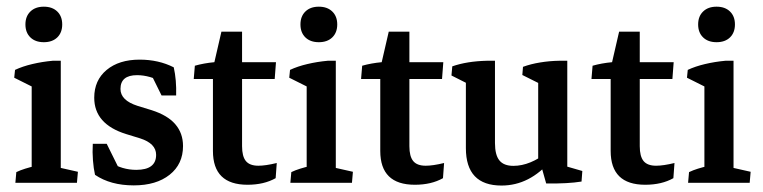

<svg xmlns="http://www.w3.org/2000/svg" viewBox="-20 -558 2330 586"><path d="M76.7 -2.9V-333.5L165.5 -342.8V-2.9ZM76.7 -249.5V-312L90.8 -287.1L23.4 -320.8L25.9 -344.7Q48.8 -355.5 78.6 -362.5Q108.4 -369.6 141.1 -372.6H165.5V-294.9ZM26.9 0 29.8 -32.7Q42 -38.6 56.9 -43.2Q71.8 -47.9 89.4 -51.8L76.7 -12.2V-82H165.5V-12.2L154.8 -47.9L217.8 -33.7L214.8 0ZM113.8 -429.2Q87.9 -429.2 72.8 -443.8Q57.6 -458.5 57.6 -483.4Q57.6 -508.3 72.8 -522.9Q87.9 -537.6 113.8 -537.6Q139.6 -537.6 154.8 -522.9Q169.9 -508.3 169.9 -483.4Q169.9 -458.5 154.8 -443.8Q139.6 -429.2 113.8 -429.2Z M388.2 7.8Q317.4 7.8 270 -24.4Q265.6 -43.9 263.7 -68.6Q261.7 -93.3 263.2 -119.1H305.7L347.2 -35.2L315.4 -63.5Q352.5 -39.6 396 -39.6Q456.5 -39.6 456.5 -85.4Q456.5 -120.1 407.7 -135.7L364.7 -148.9Q267.6 -179.2 267.6 -259.8Q267.6 -313 305.4 -344.5Q343.3 -376 406.2 -376Q463.9 -376 510.3 -352.5Q519 -314 517.6 -266.6H473.1L431.6 -350.6L479 -305.7Q437 -328.6 398.4 -328.6Q347.7 -328.6 347.7 -286.6Q347.7 -251.5 399.9 -234.9L442.9 -221.7Q491.7 -206.1 515.1 -178.7Q538.6 -151.4 538.6 -112.3Q538.6 -57.1 497.8 -24.7Q457 7.8 388.2 7.8Z M735.4 5.9Q629.9 5.9 629.9 -97.2V-333.5L634.3 -368.2L655.8 -461.4H718.8V-111.8Q718.8 -80.6 730.5 -66.4Q742.2 -52.2 768.6 -52.2Q790.5 -52.2 824.7 -60.5L821.3 -14.2Q785.6 5.9 735.4 5.9ZM571.3 -316.9 574.7 -357.4Q602.1 -365.2 634.3 -368.2H822.3L818.4 -316.9Z M916 -2.9V-333.5L1004.9 -342.8V-2.9ZM916 -249.5V-312L930.2 -287.1L862.8 -320.8L865.2 -344.7Q888.2 -355.5 918 -362.5Q947.8 -369.6 980.5 -372.6H1004.9V-294.9ZM866.2 0 869.1 -32.7Q881.3 -38.6 896.2 -43.2Q911.1 -47.9 928.7 -51.8L916 -12.2V-82H1004.9V-12.2L994.1 -47.9L1057.1 -33.7L1054.2 0ZM953.1 -429.2Q927.2 -429.2 912.1 -443.8Q897 -458.5 897 -483.4Q897 -508.3 912.1 -522.9Q927.2 -537.6 953.1 -537.6Q979 -537.6 994.1 -522.9Q1009.3 -508.3 1009.3 -483.4Q1009.3 -458.5 994.1 -443.8Q979 -429.2 953.1 -429.2Z M1246.1 5.9Q1140.6 5.9 1140.6 -97.2V-333.5L1145 -368.2L1166.5 -461.4H1229.5V-111.8Q1229.5 -80.6 1241.2 -66.4Q1252.9 -52.2 1279.3 -52.2Q1301.3 -52.2 1335.4 -60.5L1332 -14.2Q1296.4 5.9 1246.1 5.9ZM1082 -316.9 1085.4 -357.4Q1112.8 -365.2 1145 -368.2H1333L1329.1 -316.9Z M1510.7 8.3Q1401.9 8.3 1401.9 -106V-327.1L1490.7 -321.8V-121.6Q1490.7 -85 1504.2 -68.4Q1517.6 -51.8 1546.9 -51.8Q1598.6 -51.8 1652.8 -95.2L1662.1 -68.8Q1596.7 8.3 1510.7 8.3ZM1401.9 -264.2V-318.4L1416 -298.3L1357.9 -327.6L1360.4 -355.5Q1404.8 -371.1 1466.3 -372.6H1490.7V-293ZM1711.4 -28.8 1622.6 -48.3V-326.2L1711.4 -321.3ZM1622.6 -264.2V-318.4L1636.7 -297.9L1574.2 -329.1L1576.2 -354Q1600.1 -362.8 1628.7 -367.4Q1657.2 -372.1 1687 -372.6H1711.4V-293.9ZM1647 2 1628.4 -64 1711.4 -85.9V-29.8L1698.2 -53.2L1757.3 -36.1L1754.9 -3.9Q1713.4 2.9 1647 2Z M1949.2 5.9Q1843.8 5.9 1843.8 -97.2V-333.5L1848.1 -368.2L1869.6 -461.4H1932.6V-111.8Q1932.6 -80.6 1944.3 -66.4Q1956.1 -52.2 1982.4 -52.2Q2004.4 -52.2 2038.6 -60.5L2035.2 -14.2Q1999.5 5.9 1949.2 5.9ZM1785.2 -316.9 1788.6 -357.4Q1815.9 -365.2 1848.1 -368.2H2036.1L2032.2 -316.9Z M2129.9 -2.9V-333.5L2218.8 -342.8V-2.9ZM2129.9 -249.5V-312L2144 -287.1L2076.7 -320.8L2079.1 -344.7Q2102.1 -355.5 2131.8 -362.5Q2161.6 -369.6 2194.3 -372.6H2218.8V-294.9ZM2080.1 0 2083 -32.7Q2095.2 -38.6 2110.1 -43.2Q2125 -47.9 2142.6 -51.8L2129.9 -12.2V-82H2218.8V-12.2L2208 -47.9L2271 -33.7L2268.1 0ZM2167 -429.2Q2141.1 -429.2 2126 -443.8Q2110.8 -458.5 2110.8 -483.4Q2110.8 -508.3 2126 -522.9Q2141.1 -537.6 2167 -537.6Q2192.9 -537.6 2208 -522.9Q2223.1 -508.3 2223.1 -483.4Q2223.1 -458.5 2208 -443.8Q2192.9 -429.2 2167 -429.2Z"/></svg>

Font: Markazi Text Medium
Style: Regular
Weight: 500
Designer: Borna Izadpanah (Arabic designer), Fiona Ross (Arabic design director) and Florian Runge (Latin designer)
Foundry: Borna Izadpanah and Florian Runge
Version: Version 1.001